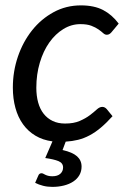

<svg xmlns="http://www.w3.org/2000/svg" viewBox="-20 -534 494 732"><path d="M138.5 126.5Q141.5 126.5 144.8 128.2Q148 130 152.5 132.2Q157 134.5 163.5 136.2Q170 138 179.5 138Q199.5 138 210 128.5Q220.5 119 220.5 104.5Q220.5 87.5 202.8 80.2Q185 73 152.5 68.5L180 5Q143 0 115 -16.8Q87 -33.5 67.8 -60.2Q48.5 -87 38.8 -122.5Q29 -158 29 -200Q29 -261.5 48.2 -318Q67.5 -374.5 102 -418Q136.5 -461.5 184.2 -487.5Q232 -513.5 288.5 -513.5Q339 -513.5 373 -495.8Q407 -478 432.5 -444L404.5 -410.5Q401 -406.5 396.8 -404Q392.5 -401.5 387 -401.5Q380 -401.5 373.2 -407.8Q366.5 -414 355.5 -421.8Q344.5 -429.5 328.2 -435.8Q312 -442 286.5 -442Q252 -442 221.5 -423.2Q191 -404.5 168 -372Q145 -339.5 131.8 -295Q118.5 -250.5 118.5 -199.5Q118.5 -168.5 125.5 -143.2Q132.5 -118 146.5 -100.2Q160.5 -82.5 180.8 -72.8Q201 -63 228 -63Q261.5 -63 284.2 -73Q307 -83 322.5 -94.8Q338 -106.5 348.8 -116.5Q359.5 -126.5 370 -126.5Q379.5 -126.5 387 -118L409 -91Q385.5 -65 364 -47Q342.5 -29 321.2 -17.8Q300 -6.5 277.8 -1Q255.5 4.5 230.5 6L218.5 38Q256.5 46.5 273.8 62Q291 77.5 291 101Q291 119 282.8 133.5Q274.5 148 259.5 158Q244.5 168 224 173.2Q203.5 178.5 179.5 178.5Q160.5 178.5 144 174.2Q127.5 170 114 163L126 135.5Q129.5 126.5 138.5 126.5Z"/></svg>

Font: Lato
Style: Italic
Weight: 400
Italic angle: -7°
Designer: Lukasz Dziedzic
Foundry: tyPoland Lukasz Dziedzic
Version: Version 2.007; 2014-02-27